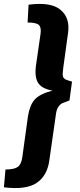

<svg xmlns="http://www.w3.org/2000/svg" viewBox="-48 -792 410 981"><path d="M93 -677 98 -768Q211 -783 260.5 -742.5Q310 -702 300 -626L275 -444Q274 -435 273.5 -428.5Q273 -422 272.5 -416Q272 -410 273 -406Q274 -402 274.5 -399Q275 -396 278.5 -393Q282 -390 283 -388.5Q284 -387 289.5 -385Q295 -383 297.5 -382Q300 -381 308 -378.5Q316 -376 320 -375L307 -279Q280 -269 270 -264.5Q260 -260 250.5 -246.5Q241 -233 238 -210L204 28Q193 107 138.5 143Q84 179 -28 165L-20 74Q24 74 42.5 61Q61 48 66 11L95 -199Q104 -255 129.5 -283.5Q155 -312 220 -329Q164 -339 145.5 -370.5Q127 -402 137 -466L159 -618Q164 -652 150.5 -664.5Q137 -677 93 -677Z"/></svg>

Font: Ezarion
Style: Bold Italic
Weight: 700
Italic angle: -8°
Designer: Natanael Gama
Version: Version 1.001;PS 001.001;hotconv 1.0.70;makeotf.lib2.5.58329